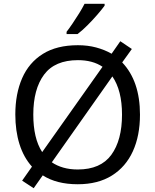

<svg xmlns="http://www.w3.org/2000/svg" viewBox="-20 -964 821 1015"><path d="M720 -358Q720 -247 682.5 -164.5Q645 -82 571.5 -36Q498 10 391 10Q279 10 206 -37L158 31L97 -9L149 -83Q105 -132 83 -202Q61 -272 61 -359Q61 -468 97 -550.5Q133 -633 206.5 -679Q280 -725 392 -725Q444 -725 488.5 -713Q533 -701 570 -680L616 -746L677 -705L626 -634Q720 -535 720 -358ZM156 -358Q156 -296 167.5 -246.5Q179 -197 203 -160L522 -611Q470 -646 392 -646Q270 -646 213 -569.5Q156 -493 156 -358ZM625 -358Q625 -486 574 -560L254 -106Q280 -88 314.5 -78Q349 -68 391 -68Q512 -68 568.5 -145.5Q625 -223 625 -358ZM533 -944V-934Q520 -916 495.5 -887.5Q471 -859 442.5 -830.5Q414 -802 390 -784H332V-796Q346 -814 364 -840.5Q382 -867 399 -894.5Q416 -922 427 -944Z"/></svg>

Font: Apis
Style: Regular
Weight: 400
Designer: Monotype Design Team
Foundry: Monotype Imaging Inc.
Version: Version 2.000; build 0001